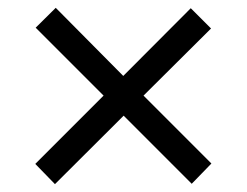

<svg xmlns="http://www.w3.org/2000/svg" viewBox="-20 -576 624 486"><path d="M69.3 -161.1 242.2 -334 70.3 -505.9 121.1 -556.2 292 -383.8 462.9 -555.2 514.2 -503.9 343.3 -334 515.1 -162.1 465.3 -110.8 293 -283.2 119.1 -109.9Z"/></svg>

Font: Liberation Sans
Style: Regular
Weight: 400
Designer: Steve Matteson
Foundry: Ascender Corporation
Version: Version 2.00.1